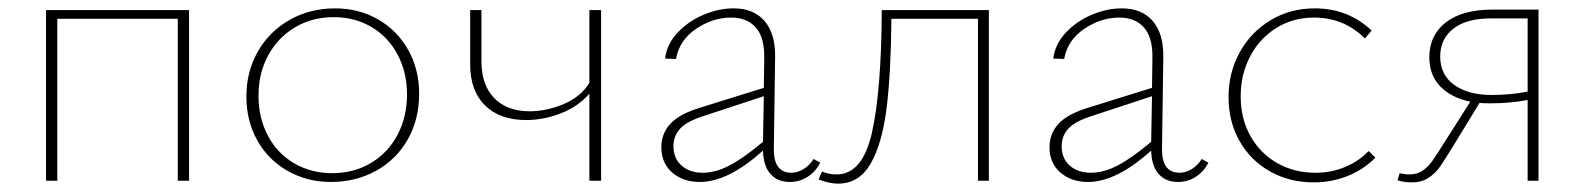

<svg xmlns="http://www.w3.org/2000/svg" viewBox="-20 -432 3788 459"><path d="M432 0H405V-387H117V0H90V-408H432Z M569 -201Q569 -261 596.5 -309Q624 -357 672.5 -384.5Q721 -412 781 -412Q838 -412 884 -385.5Q930 -359 956 -312.5Q982 -266 982 -208Q982 -147 955 -99Q928 -51 879.5 -24Q831 3 771 3Q714 3 667.5 -23.5Q621 -50 595 -96.5Q569 -143 569 -201ZM953 -206Q953 -259 930.5 -301.5Q908 -344 868 -367.5Q828 -391 778 -391Q726 -391 685 -366.5Q644 -342 621 -299.5Q598 -257 598 -203Q598 -150 620.5 -107.5Q643 -65 683.5 -41.5Q724 -18 774 -18Q826 -18 867 -42.5Q908 -67 930.5 -110Q953 -153 953 -206Z M1417 -408V0H1389V-208Q1362 -177 1320.5 -161Q1279 -145 1238 -145Q1175 -145 1139.5 -180Q1104 -215 1104 -278V-408H1131V-285Q1131 -229 1161.5 -197.5Q1192 -166 1246 -166Q1287 -166 1328 -183.5Q1369 -201 1389 -234V-408Z M1941 -43Q1930 -22 1911 -9.5Q1892 3 1868 3Q1839 3 1822 -16Q1805 -35 1804 -72Q1721 3 1653 3Q1613 3 1587 -19.5Q1561 -42 1561 -80Q1561 -113 1583 -136.5Q1605 -160 1655 -175L1806 -222L1807 -293Q1808 -342 1787 -366Q1766 -390 1728 -390Q1684 -390 1644 -363Q1604 -336 1596 -291L1570 -292Q1574 -326 1599.5 -353.5Q1625 -381 1661.5 -396.5Q1698 -412 1734 -412Q1782 -412 1808 -381.5Q1834 -351 1833 -295L1830 -80Q1828 -19 1872 -19Q1886 -19 1900.5 -27.5Q1915 -36 1925 -52ZM1660 -19Q1691 -19 1725 -37Q1759 -55 1804 -93L1806 -202L1663 -155Q1622 -142 1606 -124.5Q1590 -107 1590 -83Q1590 -53 1609.5 -36Q1629 -19 1660 -19Z M2344 0H2318V-387H2111Q2110 -258 2099.5 -173.5Q2089 -89 2061.5 -41Q2034 7 1983 7Q1963 7 1937 -3L1945 -22Q1962 -15 1980 -15Q2042 -15 2064.5 -115Q2087 -215 2088 -408H2344Z M2869 -43Q2858 -22 2839 -9.5Q2820 3 2796 3Q2767 3 2750 -16Q2733 -35 2732 -72Q2649 3 2581 3Q2541 3 2515 -19.5Q2489 -42 2489 -80Q2489 -113 2511 -136.5Q2533 -160 2583 -175L2734 -222L2735 -293Q2736 -342 2715 -366Q2694 -390 2656 -390Q2612 -390 2572 -363Q2532 -336 2524 -291L2498 -292Q2502 -326 2527.5 -353.5Q2553 -381 2589.5 -396.5Q2626 -412 2662 -412Q2710 -412 2736 -381.5Q2762 -351 2761 -295L2758 -80Q2756 -19 2800 -19Q2814 -19 2828.5 -27.5Q2843 -36 2853 -52ZM2588 -19Q2619 -19 2653 -37Q2687 -55 2732 -93L2734 -202L2591 -155Q2550 -142 2534 -124.5Q2518 -107 2518 -83Q2518 -53 2537.5 -36Q2557 -19 2588 -19Z M2917 -200Q2917 -259 2944 -307.5Q2971 -356 3018 -384Q3065 -412 3123 -412Q3203 -412 3259 -359L3243 -340Q3193 -390 3121 -390Q3071 -390 3031 -365Q2991 -340 2968.5 -297Q2946 -254 2946 -202Q2946 -148 2969.5 -106.5Q2993 -65 3033.5 -42Q3074 -19 3125 -19Q3162 -19 3195 -32.5Q3228 -46 3252 -71L3268 -55Q3239 -26 3201 -11Q3163 4 3121 4Q3063 4 3016.5 -22Q2970 -48 2943.5 -94.5Q2917 -141 2917 -200Z M3658 -409V0H3632V-193Q3592 -185 3542 -185Q3525 -185 3517 -186L3459 -91Q3434 -50 3422.5 -33.5Q3411 -17 3394.5 -6.5Q3378 4 3355 4Q3336 4 3321 -1L3326 -18Q3338 -15 3349 -15Q3368 -15 3381 -24Q3394 -33 3404 -47Q3414 -61 3439 -101L3495 -189Q3450 -198 3423.5 -225Q3397 -252 3397 -295Q3397 -348 3436.5 -378.5Q3476 -409 3547 -409ZM3632 -213V-388H3544Q3486 -388 3454.5 -363.5Q3423 -339 3423 -297Q3423 -253 3456.5 -229Q3490 -205 3545 -205Q3593 -205 3632 -213Z"/></svg>

Font: Ysabeau Extralight
Style: Regular
Weight: 200
Designer: Christian Thalmann (Catharsis Fonts)
Version: Version 0.003